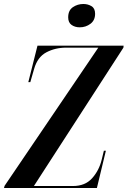

<svg xmlns="http://www.w3.org/2000/svg" viewBox="-50 -943 640 963"><path d="M-30 0 -27 -11 443 -704H281Q227 -704 182.5 -680.5Q138 -657 121 -597L102 -531H92L138 -714H570L569 -704L120 -10H316Q377 -10 412 -49Q447 -88 460 -142L471 -187H481L436 0ZM350 -806Q326 -806 309 -818Q292 -830 292 -856Q292 -891 315.5 -907Q339 -923 368 -923Q391 -923 409 -912Q427 -901 427 -874Q427 -841 403.5 -823.5Q380 -806 350 -806Z"/></svg>

Font: Noto Serif Display ExtraCondensed SemiBold
Style: Italic
Weight: 600
Width: 2
Italic angle: -12°
Designer: Monotype Design Team
Foundry: Monotype Imaging Inc.
Version: Version 2.009